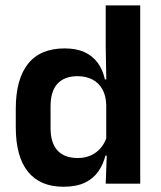

<svg xmlns="http://www.w3.org/2000/svg" viewBox="-20 -681 596 712"><path d="M215 11.5Q128.5 11.5 83.5 -44.5Q38.5 -100.5 38.5 -209.5V-277Q38.5 -387.5 84 -444.5Q129.5 -501.5 219.5 -501.5Q263.5 -501.5 293.8 -487.5Q324 -473.5 342.8 -447.5Q361.5 -421.5 369 -386.5H406.5L374 -291.5Q373 -326 359.8 -349.8Q346.5 -373.5 323 -386Q299.5 -398.5 267.5 -398.5Q219 -398.5 193.2 -370.5Q167.5 -342.5 167.5 -287V-206Q167.5 -151 193.2 -123Q219 -95 268.5 -95Q296.5 -95 318.5 -105.5Q340.5 -116 355.2 -134.2Q370 -152.5 376.5 -175.5L407 -104H371Q363 -72 345 -45.8Q327 -19.5 295.5 -4Q264 11.5 215 11.5ZM372 0 376.5 -120 374 -148.5V-349L374.5 -369.5L372 -510V-661H500V0Z"/></svg>

Font: Anek Telugu Medium SemiBold
Style: Regular
Weight: 600
Version: Version 1.003